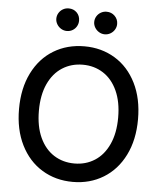

<svg xmlns="http://www.w3.org/2000/svg" viewBox="-60 -963 856 1025"><g transform="rotate(5 367.5 -450.5)"><path d="M368.2 9.8Q275.9 9.8 203.4 -34.4Q130.9 -78.6 89.8 -160.9Q48.8 -243.2 48.8 -353.5Q48.8 -464.4 89.8 -546.6Q130.9 -628.9 203.4 -672.9Q275.9 -716.8 368.2 -716.8Q459.5 -716.8 532 -672.9Q604.5 -628.9 645.5 -546.6Q686.5 -464.4 686.5 -353.5Q686.5 -243.2 645.5 -160.9Q604.5 -78.6 532 -34.4Q459.5 9.8 368.2 9.8ZM368.2 -618.2Q306.6 -618.2 258.3 -587.4Q210 -556.6 182.6 -497.1Q155.3 -437.5 155.3 -353.5Q155.3 -269.5 182.6 -210Q210 -150.4 258.3 -119.6Q306.6 -88.9 368.2 -88.9Q429.2 -88.9 477.3 -119.6Q525.4 -150.4 552.7 -210.2Q580.1 -270 580.1 -353.5Q580.1 -437.5 552.7 -497.1Q525.4 -556.6 477.3 -587.4Q429.2 -618.2 368.2 -618.2ZM205.1 -850.6Q205.1 -867.2 213.4 -881.1Q221.7 -895 235.8 -903.1Q250 -911.1 266.6 -911.1Q293 -911.1 310.1 -893.8Q327.1 -876.5 327.1 -850.6Q327.1 -834.5 319.3 -820.6Q311.5 -806.6 297.6 -798.3Q283.7 -790 266.6 -790Q250.5 -790 236.3 -798.3Q222.2 -806.6 213.6 -820.8Q205.1 -835 205.1 -850.6ZM408.2 -850.6Q408.2 -867.2 416.5 -881.1Q424.8 -895 439 -903.1Q453.1 -911.1 469.7 -911.1Q495.6 -911.1 513.4 -893.6Q531.2 -876 531.2 -850.6Q531.2 -834.5 522.9 -820.6Q514.6 -806.6 500.5 -798.3Q486.3 -790 469.7 -790Q453.6 -790 439.5 -798.3Q425.3 -806.6 416.7 -820.8Q408.2 -835 408.2 -850.6Z"/></g></svg>

Font: Pretendard Medium
Style: Regular
Weight: 500
Designer: Base glyphs from Inter by Rasmus Andersson; Hangeul glyphs from Noto Sans CJK(Source Han Sans) by Jang Soo-young and Kan
Foundry: Kil Hyung-jin
Version: Version 1.309